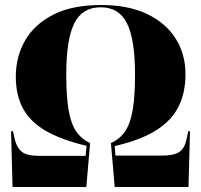

<svg xmlns="http://www.w3.org/2000/svg" viewBox="-20 -745 802 765"><path d="M30 0 24 -222H32L38 -193Q46 -158 66 -141Q86 -124 136 -124H321L325 -164Q223 -188 161 -224.5Q99 -261 71 -314Q43 -367 43 -439Q43 -520 80.5 -584.5Q118 -649 193 -687Q268 -725 383 -725Q491 -725 565.5 -689.5Q640 -654 679.5 -592Q719 -530 719 -449Q719 -376 691.5 -320.5Q664 -265 602.5 -226Q541 -187 437 -163L440 -125H625Q674 -125 695 -140Q716 -155 723 -189L730 -222H737L731 0H437L422 -175Q458 -191 479 -222.5Q500 -254 509 -308.5Q518 -363 518 -448Q518 -588 486 -652Q454 -716 381 -716Q308 -716 276 -652Q244 -588 244 -448Q244 -363 253 -308.5Q262 -254 283 -222.5Q304 -191 339 -175L324 0Z"/></svg>

Font: Noto Serif Display SemiCondensed Black
Style: Regular
Weight: 900
Width: 4
Designer: Monotype Design Team
Foundry: Monotype Imaging Inc.
Version: Version 2.009